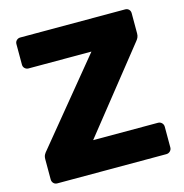

<svg xmlns="http://www.w3.org/2000/svg" viewBox="-104 -797 858 893"><g transform="rotate(-15 325.0 -350.0)"><path d="M63 0Q52 0 45 -7.5Q38 -15 38 -26V-123Q38 -137 43.5 -146Q49 -155 53 -159L375 -551H72Q62 -551 54.5 -558Q47 -565 47 -576V-675Q47 -686 54.5 -693Q62 -700 72 -700H577Q588 -700 595 -693Q602 -686 602 -675V-578Q602 -567 598.5 -559Q595 -551 589 -544L276 -151H588Q599 -151 606.5 -143.5Q614 -136 614 -125V-25Q614 -15 606.5 -7.5Q599 0 588 0Z"/></g></svg>

Font: Rubik Light
Style: Bold
Weight: 700
Version: Version 2.104